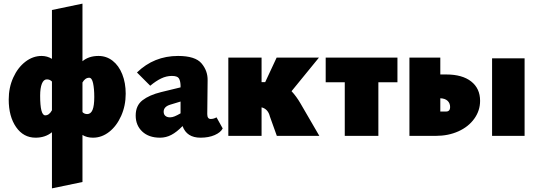

<svg xmlns="http://www.w3.org/2000/svg" viewBox="-20 -748 2936 1057"><path d="M672 -232Q672 -166 647 -110Q622 -54 581 -22Q540 10 492 10Q458 10 434 -5V254L266 289V-20Q229 10 176 10Q109 10 68.5 -48.5Q28 -107 28 -200Q28 -266 53 -321Q78 -376 119.5 -408Q161 -440 209 -440Q240 -440 266 -424V-693L434 -728V-411Q469 -440 522 -440Q566 -440 600 -413.5Q634 -387 653 -339.5Q672 -292 672 -232ZM499 -214Q499 -259 492.5 -289.5Q486 -320 471 -320Q449 -320 434 -294V-131Q444 -120 460 -120Q480 -120 489.5 -143Q499 -166 499 -214ZM266 -141V-299Q255 -311 238 -311Q220 -311 210.5 -287Q201 -263 201 -221Q201 -113 229 -113Q251 -113 266 -141Z M1206 -41Q1195 -19 1162 -4.5Q1129 10 1084 10Q1008 10 985 -54Q953 -21 923.5 -5.5Q894 10 861 10Q799 10 763 -24Q727 -58 727 -112Q727 -167 764.5 -196Q802 -225 867 -241L974 -267V-279Q973 -304 964.5 -317Q956 -330 926 -330Q896 -330 867 -316Q838 -302 807 -276L734 -349Q828 -440 960 -440Q1055 -440 1089.5 -399Q1124 -358 1123 -306L1121 -120Q1121 -93 1140 -93Q1156 -93 1172 -102ZM974 -124V-137V-189L918 -172Q881 -161 881 -133Q881 -118 890.5 -110Q900 -102 916 -102Q928 -102 941.5 -107.5Q955 -113 974 -124Z M1738 0H1504L1466 -106Q1456 -148 1420 -157V0H1237V-431H1420V-296H1440L1503 -431H1736L1585 -246Q1612 -217 1634 -179Z M2168 -295H2063V0H1878V-295H1773V-431H2168Z M2623 -193Q2623 -139 2591 -94.5Q2559 -50 2503.5 -25Q2448 0 2379 0H2234V-431H2404V-338H2437Q2525 -338 2574 -299.5Q2623 -261 2623 -193ZM2458 -158Q2458 -180 2444 -193Q2430 -206 2404 -207V-134H2436Q2447 -134 2452.5 -140.5Q2458 -147 2458 -158ZM2689 -427H2868V0H2689Z"/></svg>

Font: Ysabeau Heavy
Style: Regular
Weight: 800
Designer: Christian Thalmann (Catharsis Fonts)
Version: Version 0.003